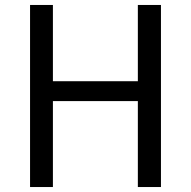

<svg xmlns="http://www.w3.org/2000/svg" viewBox="-20 -753 768 773"><path d="M101 0H193V-346H535V0H628V-733H535V-426H193V-733H101Z"/></svg>

Font: Noto Sans CJK SC
Style: Regular
Weight: 400
Designer: Ryoko NISHIZUKA 西塚涼子 (kana, bopomofo & ideographs); Paul D. Hunt (Latin, Greek & Cyrillic); Sandoll Communications 산돌커뮤니
Foundry: Adobe
Version: Version 2.004;hotconv 1.0.118;makeotfexe 2.5.65603